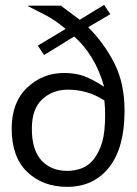

<svg xmlns="http://www.w3.org/2000/svg" viewBox="-20 -733 549 768"><path d="M478.2 -289.6Q478.2 -142.1 416.6 -63.9Q355 14.4 248.5 14.4Q151.5 14.4 89.1 -45Q26.7 -104.5 26.7 -218.8Q26.7 -323.8 88.6 -382.4Q150.5 -441.1 235.6 -441.1Q280.7 -441.1 314.4 -429.2Q348 -417.3 396.5 -386.1Q378.7 -450.5 347.5 -501.5Q316.3 -552.5 276.7 -587.1L156.4 -512.9L131.2 -550.5L242.6 -617.3Q199 -653.5 164.6 -671.3Q130.2 -689.1 92.6 -707.9V-710.4H223.3Q239.1 -698 258.7 -683.9Q278.2 -669.8 299 -654L396.5 -713.4L421.3 -676.2L332.7 -624.3Q396.5 -560.4 437.4 -480.2Q478.2 -400 478.2 -289.6ZM355.4 -96.5Q377.2 -125.2 388.9 -164.9Q400.5 -204.5 400.5 -274.8Q400.5 -289.6 399.8 -302.5Q399 -315.3 397.5 -331.2Q360.9 -354.5 325 -364.4Q289.1 -374.3 251 -374.3Q190.6 -374.3 149 -335.9Q107.4 -297.5 107.4 -217.8Q107.4 -133.2 145.8 -91.3Q184.2 -49.5 249 -49.5Q279.7 -49.5 307.4 -60.1Q335.1 -70.8 355.4 -96.5Z"/></svg>

Font: Shan Wanhai
Style: Regular
Weight: 400
Designer: Khon Soe Zaw Thu
Foundry: Shan Unicode
Version: Version 1.00 June 3, 2017, initial release